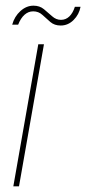

<svg xmlns="http://www.w3.org/2000/svg" viewBox="-20 -657 304 677"><path d="M27 0 115 -501H135L47 0ZM23 -570Q31 -599 52 -618Q73 -637 98 -637Q120 -637 135 -624.5Q150 -612 164 -599.5Q178 -587 195 -587Q212 -587 224.5 -599Q237 -611 244 -633H264Q259 -606 239.5 -586.5Q220 -567 194 -567Q172 -567 157.5 -579.5Q143 -592 129.5 -604.5Q116 -617 97 -617Q80 -617 66.5 -605Q53 -593 44 -570Z"/></svg>

Font: DM Sans 17pt Thin
Style: Italic
Weight: 250
Italic angle: -10°
Version: Version 4.004;gftools[0.9.30]